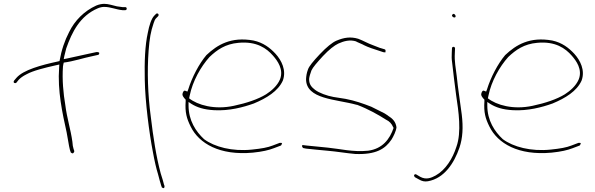

<svg xmlns="http://www.w3.org/2000/svg" viewBox="-20 -766 3097 1000"><path d="M51 -340C51 -337 53 -333 59 -333C61 -333 64 -334 65 -335L77 -350C86 -360 100 -370 118 -379C152 -398 213 -413 271 -426L289 -430L288 -415C279 -292 305 -177 327 -77C333 -49 338 -8 344 14L348 26C348 28 348 28 353 31C361 37 367 26 367 21L363 9C360 1 358 -12 357 -28C348 -93 329 -148 320 -220C310 -278 303 -351 308 -420C308 -424 311 -435 312 -440C361 -446 423 -466 450 -471L490 -480C493 -480 493 -480 494 -482C502 -493 493 -495 483 -495L446 -487C421 -482 383 -473 332 -462L312 -458L315 -474C318 -488 321 -500 325 -514C355 -599 396 -683 490 -723C502 -728 513 -730 523 -730C556 -730 585 -716 618 -713H632C637 -713 640 -716 640 -721C640 -726 637 -729 632 -729H618C610 -730 600 -731 589 -733C567 -738 544 -746 523 -746C511 -746 495 -743 481 -737C419 -709 369 -659 340 -599C317 -555 300 -505 290 -448L282 -446C194 -427 102 -402 66 -361L54 -347C53 -345 51 -342 51 -340Z M734 -350C736 -236 757 -74 776 24C785 74 794 112 803 141C811 170 815 188 818 195V196L823 210C831 216 837 216 837 203L833 192V191C831 182 826 165 817 137C794 52 778 -51 765 -161C750 -272 746 -394 754 -502C759 -566 765 -601 780 -645C784 -657 787 -666 795 -673L804 -682C805 -683 806 -686 806 -688C806 -693 803 -696 798 -696C796 -696 794 -695 793 -694L784 -685C768 -669 757 -633 750 -596C735 -529 732 -444 734 -350Z M932 -282C926 -270 937 -257 947 -247V-239C943 -181 952 -149 973 -107C1016 -19 1124 45 1297 29C1347 24 1380 16 1406 6L1443 -8C1445 -9 1447 -12 1448 -18C1450 -20 1450 -21 1445 -22H1437L1400 -8C1375 2 1342 8 1293 13C1189 24 1097 -1 1043 -41C1000 -81 962 -138 962 -217V-235L977 -225C1006 -207 1041 -195 1096 -192C1174 -188 1246 -207 1302 -227C1369 -255 1428 -291 1453 -346C1473 -400 1446 -452 1415 -486C1387 -516 1352 -544 1300 -555C1184 -576 1112 -533 1055 -479C1017 -434 980 -364 960 -299L956 -289L946 -293C939 -296 936 -292 932 -283ZM965 -254 968 -268C983 -343 1026 -419 1071 -469C1111 -507 1154 -537 1222 -543C1317 -552 1369 -514 1402 -476C1425 -450 1459 -404 1438 -352C1424 -319 1394 -293 1366 -275C1324 -249 1264 -229 1198 -215C1097 -193 1009 -219 965 -254ZM968 -268Z M1555 -10C1550 -6 1556 3 1559 5L1574 8C1606 11 1646 16 1685 19C1733 23 1784 32 1831 36C1938 40 1986 10 2019 -39C2029 -55 2043 -83 2045 -103C2041 -133 2024 -149 2000 -164V-165H1999C1990 -172 1979 -178 1964 -185C1948 -192 1934 -201 1914 -210C1871 -227 1827 -242 1780 -251L1717 -261C1683 -267 1642 -282 1621 -298C1603 -312 1590 -326 1590 -353V-355C1591 -367 1596 -382 1602 -399C1610 -416 1630 -439 1662 -474C1694 -508 1721 -529 1742 -539C1771 -552 1802 -561 1836 -550V-549L1872 -533L1873 -532C1899 -519 1928 -510 1956 -501L1977 -494H1978C1982 -494 1985 -493 1987 -493C1990 -504 1987 -508 1984 -509L1961 -516H1960C1947 -521 1936 -525 1924 -530C1893 -541 1873 -554 1846 -564C1806 -576 1772 -571 1732 -554C1711 -545 1681 -521 1646 -484C1611 -447 1589 -420 1584 -404C1577 -386 1575 -370 1574 -354C1574 -248 1731 -250 1838 -220H1840C1898 -198 1951 -168 1990 -143C2009 -134 2020 -122 2028 -103L2030 -100C2010 -41 1972 9 1897 19C1819 27 1750 9 1688 3C1649 0 1607 -6 1577 -8L1561 -10C1560 -10 1558 -11 1555 -10Z M2141 157 2161 168C2177 178 2192 181 2209 178C2293 163 2345 85 2373 3C2390 -47 2393 -103 2385 -169C2377 -234 2365 -306 2359 -368C2354 -414 2346 -444 2349 -491L2350 -514V-515C2350 -517 2347 -522 2344 -522C2337 -522 2335 -521 2334 -514L2333 -491C2332 -475 2332 -458 2335 -439C2341 -387 2348 -325 2356 -268C2368 -188 2385 -78 2357 -1C2338 59 2301 119 2249 148C2227 160 2200 172 2169 155L2147 142C2146 141 2146 141 2142 142C2133 144 2137 153 2141 157ZM2334 -686C2334 -681 2340 -675 2346 -675C2351 -675 2353 -677 2353 -682C2353 -687 2347 -694 2342 -694C2340 -694 2334 -689 2334 -686Z M2488 -282C2482 -270 2493 -257 2503 -247V-239C2499 -181 2508 -149 2529 -107C2572 -19 2680 45 2853 29C2903 24 2936 16 2962 6L2999 -8C3001 -9 3003 -12 3004 -18C3006 -20 3006 -21 3001 -22H2993L2956 -8C2931 2 2898 8 2849 13C2745 24 2653 -1 2599 -41C2556 -81 2518 -138 2518 -217V-235L2533 -225C2562 -207 2597 -195 2652 -192C2730 -188 2802 -207 2858 -227C2925 -255 2984 -291 3009 -346C3029 -400 3002 -452 2971 -486C2943 -516 2908 -544 2856 -555C2740 -576 2668 -533 2611 -479C2573 -434 2536 -364 2516 -299L2512 -289L2502 -293C2495 -296 2492 -292 2488 -283ZM2521 -254 2524 -268C2539 -343 2582 -419 2627 -469C2667 -507 2710 -537 2778 -543C2873 -552 2925 -514 2958 -476C2981 -450 3015 -404 2994 -352C2980 -319 2950 -293 2922 -275C2880 -249 2820 -229 2754 -215C2653 -193 2565 -219 2521 -254ZM2524 -268Z"/></svg>

Font: Stray Cat
Style: ExLtExt
Weight: 200
Version: Version 1.0